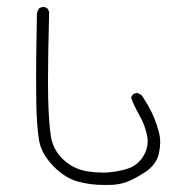

<svg xmlns="http://www.w3.org/2000/svg" viewBox="-20 -543 540 553"><path d="M292.5 -10.3Q318.8 -10.3 341.3 -17.6Q366.7 -26.4 400.4 -48.8Q431.6 -70.8 438 -102.5Q441.4 -118.7 441.4 -133.3Q441.4 -148.9 437.5 -162.6Q427.7 -202.6 405.3 -241.2Q397.5 -254.4 387.7 -269L377 -274.9Q376.5 -274.9 374.3 -274.9Q372.1 -274.9 368.7 -273.9Q365.2 -272.9 362.3 -270.5L357.4 -262.2Q366.7 -236.8 380.6 -212.6Q394.5 -188.5 400.9 -164.1Q405.3 -148.4 405.3 -137.9Q405.3 -127.4 403.8 -120.6Q402.3 -113.8 399.9 -107.4Q392.6 -88.9 379.4 -76.2Q367.7 -64.5 351.6 -58.6Q332 -51.3 301.3 -47.4Q289.1 -45.9 277.3 -45.9Q254.9 -45.9 231.9 -49.3Q189.9 -56.2 159.7 -85.9Q132.3 -113.3 126.5 -150.9Q120.6 -188 118.7 -260.3Q118.2 -280.8 118.2 -310.1Q118.2 -382.8 121.6 -509.3L117.2 -518.1L108.4 -522.9Q107.9 -522.9 106.9 -522.9Q98.1 -522.9 92.3 -518.6Q87.9 -512.2 86.4 -504.9Q84 -377.4 84 -327.1Q84 -276.9 84.5 -247.8Q85 -218.8 86.9 -189.5Q88.9 -160.2 92.3 -139.6Q99.1 -99.1 135.7 -62.5Q168 -30.3 203.6 -20.3Q239.3 -10.3 278.8 -10.3Q282.2 -10.3 286.1 -10.3Q289.6 -10.3 292.5 -10.3Z"/></svg>

Font: Bakudai
Style: ExtraLight
Weight: 200
Version: Version 1.48